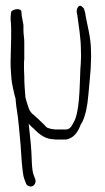

<svg xmlns="http://www.w3.org/2000/svg" viewBox="-20 -489 375 688"><path d="M18 -270C18 -257 18 -245 19 -235L21 -207C23 -185 28 -169 32 -149L36 -135V-132C37 -117 39 -103 41 -91C45 -71 52 10 54 33C56 60 59 132 67 152L73 168C75 173 78 176 83 178C99 184 110 169 107 155L101 139C97 130 95 114 94 91C92 34 90 22 84 -35C83 -39 83 -42 83 -45L94 -34C98 -31 102 -27 107 -22C126 -3 148 10 172 10C175 11 178 11 182 11H217C244 6 259 -15 269 -42C286 -66 294 -114 297 -153C300 -193 306 -235 306 -275C307 -286 306 -297 306 -308C306 -356 291 -403 285 -444L282 -454C281 -459 278 -462 274 -465C264 -476 253 -459 255 -445L257 -435C262 -395 270 -354 270 -306C270 -296 271 -286 270 -277C270 -266 269 -255 268 -242C265 -175 266 -84 242 -47C236 -35 229 -25 216 -25H183C179 -25 176 -25 172 -26C164 -26 157 -29 150 -31C143 -35 140 -42 132 -48C118 -62 118 -62 101 -77C83 -90 82 -106 74 -129L71 -141C69 -167 67 -189 67 -217C66 -231 66 -244 66 -254C66 -264 66 -272 67 -277V-339C67 -353 64 -368 64 -380V-399C62 -416 57 -428 57 -445C57 -464 22 -455 20 -446C19 -437 18 -430 18 -425C18 -420 18 -414 19 -409C19 -404 20 -397 20 -388V-356C20 -330 18 -295 18 -270Z"/></svg>

Font: Stray Cat
Style: UltCn
Weight: 400
Version: Version 1.0